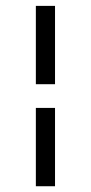

<svg xmlns="http://www.w3.org/2000/svg" viewBox="-20 -690 311 656"><path d="M102.5 -402.3V-669.9H168V-402.3ZM102.5 -53.7V-321.3H168V-53.7Z"/></svg>

Font: Elstob 8pt
Style: Regular
Weight: 400
Designer: Peter S. Baker
Version: Version 1.015